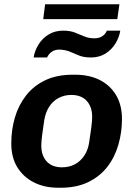

<svg xmlns="http://www.w3.org/2000/svg" viewBox="-20 -872 634 902"><path d="M254 10Q189 10 139.5 -15Q90 -40 61.5 -86Q33 -132 33 -198Q33 -262 50 -320Q67 -378 102.5 -423.5Q138 -469 192.5 -495Q247 -521 322 -521H333Q399 -521 448 -496.5Q497 -472 525 -425.5Q553 -379 553 -313Q553 -250 536 -191.5Q519 -133 484 -88Q449 -43 394.5 -16.5Q340 10 265 10ZM271 -86Q305 -86 331.5 -100Q358 -114 376 -141Q394 -168 399 -204Q405 -242 409 -273.5Q413 -305 413 -323Q413 -370 387.5 -398Q362 -426 315 -426Q282 -426 255 -411.5Q228 -397 211 -370.5Q194 -344 188 -308Q182 -269 178 -237.5Q174 -206 174 -189Q174 -141 199.5 -113.5Q225 -86 271 -86ZM138 -602Q143 -634 161 -663Q179 -692 208.5 -710Q238 -728 276 -728Q309 -728 332 -719Q355 -710 376 -701Q397 -692 424 -692Q445 -692 460 -701.5Q475 -711 482 -728H545Q540 -696 522 -667Q504 -638 475 -620Q446 -602 407 -602Q374 -602 352 -611Q330 -620 309 -629Q288 -638 259 -639Q238 -639 223.5 -629Q209 -619 201 -602ZM183 -782 192 -852H541L531 -782Z"/></svg>

Font: Chivo Medium SemiBold
Style: Italic
Weight: 600
Italic angle: -8.05°
Version: Version 2.002